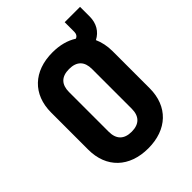

<svg xmlns="http://www.w3.org/2000/svg" viewBox="-230 -930 1061 1061"><g transform="rotate(-45 300.0 -400.0)"><path d="M300 10C447 10 540 -78 540 -220V-510C540 -550 532 -587 518 -618C561 -640 586 -681 586 -735V-810H466V-735C466 -718 458 -706 445 -702C406 -727 357 -740 300 -740C153 -740 60 -652 60 -510V-220C60 -78 153 10 300 10ZM300 -120C240 -120 210 -152 210 -210V-520C210 -578 239 -610 300 -610C361 -610 390 -578 390 -520V-210C390 -152 360 -120 300 -120Z"/></g></svg>

Font: JetBrains Mono ExtraBold
Style: Regular
Weight: 800
Monospace: yes
Designer: Philipp Nurullin, Konstantin Bulenkov
Foundry: JetBrains
Version: Version 2.305